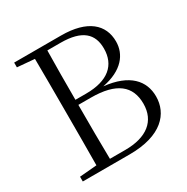

<svg xmlns="http://www.w3.org/2000/svg" viewBox="-164 -869 990 1014"><g transform="rotate(-30 331.0 -362.5)"><path d="M55 -696 160 -687C161 -590 161 -490 161 -392V-337C161 -236 161 -137 160 -38L55 -29V0H341C537 0 615 -92 615 -196C615 -291 552 -365 400 -381C525 -405 577 -475 577 -553C577 -656 502 -725 341 -725H55ZM237 -362H313C469 -362 538 -304 538 -196C538 -90 463 -32 333 -32H239C237 -132 237 -235 237 -362ZM239 -693H319C452 -693 503 -641 503 -553C503 -452 436 -393 302 -393H237C237 -497 237 -596 239 -693Z"/></g></svg>

Font: Noto Serif CJK SC Light
Style: Regular
Weight: 300
Designer: Ryoko NISHIZUKA 西塚涼子 (kana & ideographs); Frank Grießhammer (Latin, Greek & Cyrillic); Wenlong ZHANG 张文龙 (bopomofo); San
Foundry: Adobe
Version: Version 2.001;hotconv 1.1.0;makeotfexe 2.6.0